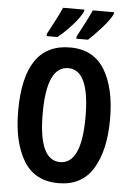

<svg xmlns="http://www.w3.org/2000/svg" viewBox="-62 -980 709 1036"><g transform="rotate(5 293.0 -462.5)"><path d="M237 -935Q228 -914 207.5 -873.5Q187 -833 162 -787V-775H220Q260 -807 298.5 -850Q337 -893 352 -926V-935ZM398 -935Q389 -914 368 -872.5Q347 -831 323 -787V-775H386Q417 -803 458 -849Q499 -895 513 -926V-935ZM294 -725Q44 -725 44 -359Q44 -192 104.5 -91Q165 10 294 10Q421 10 481.5 -90Q542 -190 542 -358Q542 -526 481.5 -625.5Q421 -725 294 -725ZM294 -613Q409 -613 409 -358Q409 -104 293 -104Q177 -104 177 -358Q177 -613 294 -613Z"/></g></svg>

Font: Noto Sans UI Condensed
Style: Bold
Weight: 700
Width: 3
Designer: Monotype Design Team
Foundry: Monotype Imaging Inc.
Version: 1.001